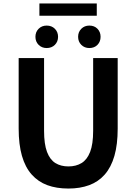

<svg xmlns="http://www.w3.org/2000/svg" viewBox="-20 -1077 788 1111"><path d="M376 14Q307 14 254 -5.5Q201 -25 163.5 -67Q126 -109 107 -175Q88 -241 88 -333V-741H235V-320Q235 -243 252 -198Q269 -153 300.5 -133.5Q332 -114 376 -114Q420 -114 452 -133.5Q484 -153 501.5 -198Q519 -243 519 -320V-741H661V-333Q661 -241 642 -175Q623 -109 586 -67Q549 -25 496 -5.5Q443 14 376 14ZM250 -799Q222 -799 203.5 -817.5Q185 -836 185 -864Q185 -892 203.5 -910.5Q222 -929 250 -929Q279 -929 297.5 -910.5Q316 -892 316 -864Q316 -836 297.5 -817.5Q279 -799 250 -799ZM208 -986V-1057H540V-986ZM497 -799Q469 -799 450.5 -817.5Q432 -836 432 -864Q432 -892 450.5 -910.5Q469 -929 497 -929Q526 -929 544 -910.5Q562 -892 562 -864Q562 -836 544 -817.5Q526 -799 497 -799Z"/></svg>

Font: Noto Sans KR
Style: Bold
Weight: 700
Designer: Ryoko NISHIZUKA  (kana, bopomofo & ideographs); Paul D. Hunt (Latin, Greek & Cyrillic); Sandoll Communications , Soo-you
Foundry: Adobe
Version: Version 2.004-H2;hotconv 1.0.118;makeotfexe 2.5.65603